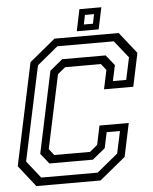

<svg xmlns="http://www.w3.org/2000/svg" viewBox="-57 -878 735 925"><g transform="rotate(-5 311.0 -415.5)"><path d="M81 0 0 -103 105 -597 230 -700H540.5L622 -597L588 -436H446.5L466 -528L442 -558.5H269L232 -528L156 -172L180 -141.5H353L390 -172L409.5 -264H551L517 -103L391.5 0ZM108 -38.8H381L482.5 -122.2L505.5 -229.2H441.2L425 -153.2L363.5 -103H153.2L113.2 -153.2L197 -547.8L258.2 -598H468.5L508.8 -547.8L492.5 -471.8H556.8L579.8 -578.8L513.5 -662.2H240.5L139.5 -578.8L42.2 -122.2ZM340 -726 362 -831H468L446 -726ZM376.8 -755.5H420.8L430.2 -801H386.2Z"/></g></svg>

Font: Tourney Thin
Style: Italic
Weight: 100
Italic angle: -12°
Designer: Tyler Finck
Foundry: Etcetera Type Co
Version: Version 1.015